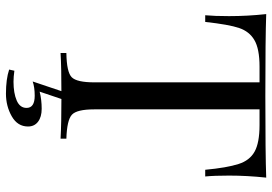

<svg xmlns="http://www.w3.org/2000/svg" viewBox="-158 -590 936 661"><g transform="rotate(90 310.5 -260.0)"><path d="M36 -580Q36 -644 29 -708Q112 -705 311 -705Q510 -705 592 -708Q585 -642 585 -580Q585 -530 588 -498H565Q558 -573 545 -613Q533 -651 502.5 -668Q472 -685 411 -685H357V-116Q357 -56 375.5 -39Q394 -22 458 -20V0Q406 -3 311 -3Q211 -3 163 0V-20Q229 -21 246.5 -38.5Q264 -56 264 -116V-685H210Q148 -685 118 -667Q89 -650 77 -615Q65 -580 56 -498H33Q36 -530 36 -580ZM355 65Q383 65 399.5 77.5Q416 90 416 112Q416 148 381 168Q346 188 303 188Q253 188 220 177L224 159Q245 162 262 162Q301 162 326.5 151Q352 140 352 117Q352 89 310 89Q281 89 261 96L295 -5H322L296 72Q324 65 355 65Z"/></g></svg>

Font: Playfair Display
Style: Regular
Weight: 400
Designer: Claus Eggers S?rensen
Foundry: Claus Eggers S?rensen
Version: Version 1.003